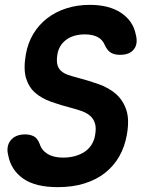

<svg xmlns="http://www.w3.org/2000/svg" viewBox="-20 -760 640 790"><path d="M411.2 -574.5Q402.1 -597.2 381.2 -607.8Q360.4 -618.5 329.4 -618.5Q282.5 -618.5 252.7 -596.5Q222.9 -574.6 216.3 -537.2Q212 -510.4 216.1 -494.2Q220.2 -478.1 231.4 -468.1Q242.6 -458 259.6 -452.1Q276.6 -446.2 297.8 -440.6Q345.2 -428.3 387.4 -413.2Q429.5 -398 458.5 -372Q487.4 -345.9 500.2 -306.2Q512.9 -266.4 501.9 -205.3Q493.2 -155.9 470.6 -116.4Q447.9 -76.8 412.4 -48.8Q376.8 -20.7 328.1 -5.4Q279.4 10 218 10Q124.9 10 75 -25.4Q25.1 -60.9 13.9 -120.7Q4.4 -157.9 23.7 -182.4Q43.1 -207 84.4 -207Q102.3 -207 118.1 -199.7Q133.8 -192.4 143.4 -167.6Q151.5 -141.3 176.2 -126.4Q200.8 -111.5 239.6 -111.5Q266 -111.5 288.4 -117.8Q310.9 -124 328.2 -135.5Q345.6 -147 356.6 -164.5Q367.7 -181.9 371.3 -203.9Q376.6 -233.6 370.8 -252.2Q365 -270.9 351.4 -282.9Q337.9 -295 318.2 -302.2Q298.6 -309.5 275.5 -315.4Q228.9 -327.4 189.5 -341.5Q150.2 -355.7 123.9 -379Q97.7 -402.4 86.8 -439.8Q76 -477.3 86.4 -536.6Q94.4 -582.7 116.9 -620.3Q139.5 -657.9 173.9 -684.6Q208.4 -711.3 252.9 -725.6Q297.4 -740 350 -740Q390 -740 422 -731.6Q454 -723.2 478.1 -707.2Q502.1 -691.2 517.6 -669Q533 -646.7 538.2 -620Q549 -580.8 531.3 -557.6Q513.5 -534.4 474.1 -534.4Q451.3 -534.4 436.5 -543Q421.8 -551.7 411.2 -574.5Z"/></svg>

Font: Maple Mono
Style: Italic
Weight: 400
Italic angle: -10°
Monospace: yes
Designer: subframe7536
Version: Version 7.300